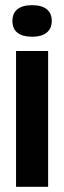

<svg xmlns="http://www.w3.org/2000/svg" viewBox="-20 -722 248 742"><path d="M42 0V-525H166V0ZM104 -580Q67 -580 47.5 -595.5Q28 -611 28 -641Q28 -671 47.5 -686.5Q67 -702 104 -702Q141 -702 160.5 -686.5Q180 -671 180 -641Q180 -612 160.5 -596Q141 -580 104 -580Z"/></svg>

Font: Bricolage Grotesque 72pt SemiCondensed SemiBold
Style: Regular
Weight: 600
Width: 4
Designer: Mathieu Triay
Foundry: Atelier Triay
Version: Version 1.001;gftools[0.9.33.dev8+g029e19f]